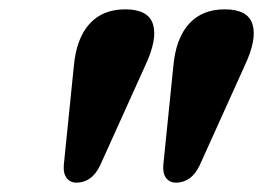

<svg xmlns="http://www.w3.org/2000/svg" viewBox="-20 -803 563 411"><path d="M143.6 -412Q130.4 -412 122.8 -421.8Q115.1 -431.6 116.6 -450.1L138.1 -661.8Q143.4 -720.6 171.5 -751.8Q199.5 -783 248.1 -783Q297.6 -783 307.5 -751Q317.5 -719 290.7 -662.2L194.5 -449.3Q185.3 -430 172.4 -421Q159.6 -412 143.6 -412ZM356.6 -412Q343.4 -412 335.7 -421.8Q328.1 -431.6 329.6 -450.1L351.1 -661.8Q356.4 -720.6 384.4 -751.8Q412.5 -783 461.1 -783Q510.6 -783 520.5 -751Q530.5 -719 503.7 -662.2L407.5 -449.3Q398.3 -430 385.4 -421Q372.6 -412 356.6 -412Z"/></svg>

Font: Fraunces Wonky
Style: Italic
Weight: 900
Italic angle: -16°
Version: Version 1.000;[b76b70a41]